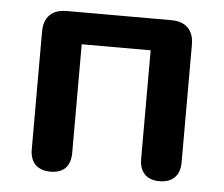

<svg xmlns="http://www.w3.org/2000/svg" viewBox="-42 -536 689 591"><g transform="rotate(5 302.5 -240.5)"><path d="M134 8Q104 8 87.5 -8.5Q71 -25 71 -56V-419Q71 -453 89 -471Q107 -489 141 -489H464Q498 -489 516 -471Q534 -453 534 -419V-56Q534 -25 517.5 -8.5Q501 8 471 8Q441 8 425 -8.5Q409 -25 409 -56V-391H196V-56Q196 -25 180.5 -8.5Q165 8 134 8Z"/></g></svg>

Font: Nunito ExtraLight
Style: Regular
Weight: 200
Designer: Vernon Adams
Foundry: Vernon Adams
Version: Version 3.602